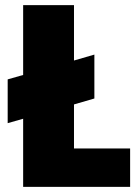

<svg xmlns="http://www.w3.org/2000/svg" viewBox="-20 -725 543 745"><path d="M69.8 -705.1H267.1V-490.2L346.2 -513.2V-342.8L267.1 -319.8V-148.9H484.9V0H69.8V-264.2L9.8 -247.1V-417L69.8 -434.1Z"/></svg>

Font: Poppins ExtraBold
Style: Regular
Weight: 800
Designer: Ninad Kale (Devanagari), Jonny Pinhorn (Latin)
Foundry: Indian Type Foundry
Version: Version 3.200;PS 1.000;hotconv 16.6.54;makeotf.lib2.5.65590